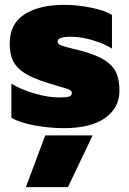

<svg xmlns="http://www.w3.org/2000/svg" viewBox="-20 -515 534 794"><path d="M27 -28V-169Q66 -145 122.5 -128.5Q179 -112 224 -112Q252 -112 264.5 -115.5Q277 -119 277 -130Q277 -140 265 -145Q253 -150 220 -159L177 -172Q119 -190 85 -210.5Q51 -231 35.5 -260.5Q20 -290 20 -335Q20 -416 81 -455.5Q142 -495 247 -495Q297 -495 355.5 -483.5Q414 -472 443 -453V-314Q413 -334 364 -348.5Q315 -363 274 -363Q218 -363 218 -343Q218 -334 231.5 -328Q245 -322 279 -314L319 -304Q381 -287 414.5 -265Q448 -243 461 -213.5Q474 -184 474 -140Q474 -69 414.5 -27Q355 15 244 15Q187 15 125 4Q63 -7 27 -28ZM167 45H363L261 259H87Z"/></svg>

Font: Readiness ExtraBold
Style: Regular
Weight: 800
Designer: Katatrad Team
Foundry: CadsonDemak
Version: Version 1.00;January 16, 2020;FontCreator 12.0.0.2550 64-bit